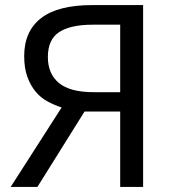

<svg xmlns="http://www.w3.org/2000/svg" viewBox="-20 -734 679 754"><path d="M222 -312Q194 -321 167 -335.5Q140 -350 120 -374Q100 -398 87.5 -432Q75 -466 75 -514Q75 -611 141 -662.5Q207 -714 342 -714H542V0H452V-296H312L127 0H22ZM168 -510Q168 -444 211.5 -408Q255 -372 348 -372H452V-637H344Q257 -637 212.5 -608Q168 -579 168 -510Z"/></svg>

Font: BC Sans
Style: Regular
Weight: 400
Designer: Monotype Design Team
Province of B.C.
Foundry: Monotype Imaging Inc.
Version: Version 2.000;GOOG;noto-source:20170915:90ef993387c0